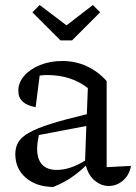

<svg xmlns="http://www.w3.org/2000/svg" viewBox="-20 -735 542 765"><path d="M192 10Q124 9 82.5 -27Q41 -63 41 -121Q41 -148 53 -168.5Q65 -189 96 -206.5Q127 -224 182.5 -241.5Q238 -259 326 -280L330 -384Q264 -436 168 -436Q154 -436 138 -434L122 -308Q53 -320 53 -373Q53 -406 76.5 -433Q100 -460 140 -476Q180 -492 228 -492Q281 -492 326 -471Q371 -450 405 -412V-69L502 -74Q495 -37 470 -15.5Q445 6 413 6Q384 6 358.5 -14.5Q333 -35 322 -75Q294 -48 263 -27Q232 -6 192 10ZM128 -143Q128 -58 207 -58Q232 -58 260 -67Q288 -76 319 -95L324 -233L135 -197Q132 -183 130 -169Q128 -155 128 -143ZM221 -574 109 -686 138 -715 245 -634 350 -715 379 -686 267 -574Z"/></svg>

Font: Piazzolla
Style: Regular
Weight: 400
Designer: Juan Pablo del Peral
Foundry: Huerta Tipografica
Version: Version 1.330